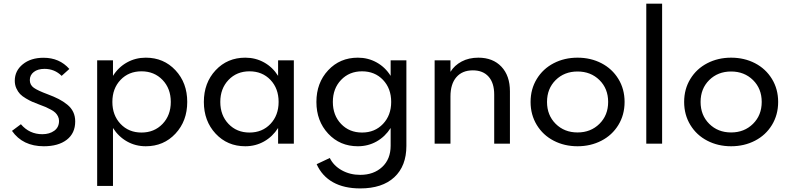

<svg xmlns="http://www.w3.org/2000/svg" viewBox="-20 -802 4408 1072"><path d="M46.9 -71.3 96.7 -108.4Q144 -52.7 216.3 -52.7Q256.3 -52.7 283 -72Q309.6 -91.3 309.6 -127Q309.6 -140.6 303.7 -152.3Q297.9 -164.1 289.1 -172.6Q280.3 -181.2 264.2 -189.9Q248 -198.7 234.4 -204.6Q220.7 -210.4 197.8 -218.8Q174.3 -227.5 159.9 -233.9Q145.5 -240.2 124.8 -252.4Q104 -264.6 92 -277.1Q80.1 -289.6 71.3 -308.8Q62.5 -328.1 62.5 -351.1Q62.5 -406.7 107.2 -443.1Q151.9 -479.5 223.1 -479.5Q312 -479.5 367.2 -417L324.2 -378.4Q284.7 -417.5 228.5 -417.5Q190.9 -417.5 168.7 -400.1Q146.5 -382.8 146.5 -355Q146.5 -327.6 168.9 -311.8Q191.4 -295.9 245.6 -275.9Q282.2 -262.2 307.9 -249Q333.5 -235.8 355.7 -217.8Q377.9 -199.7 388.9 -176.5Q399.9 -153.3 399.9 -124Q399.9 -58.1 352.8 -21.7Q305.7 14.6 224.6 14.6Q106.9 14.6 46.9 -71.3Z M522.5 -465.3H610.8V-378.4Q641.1 -426.8 689 -453.4Q736.8 -480 793.9 -480Q894 -480 959.7 -409.7Q1025.4 -339.4 1025.4 -232.9Q1025.4 -126.5 959.7 -55.9Q894 14.6 793.9 14.6Q736.8 14.6 689.2 -12.2Q641.6 -39.1 610.8 -87.4V236.3H522.5ZM607.4 -232.9Q607.4 -158.2 653.1 -110.1Q698.7 -62 770 -62Q841.3 -62 887.5 -110.1Q933.6 -158.2 933.6 -232.9Q933.6 -307.6 887.5 -355.7Q841.3 -403.8 770 -403.8Q698.7 -403.8 653.1 -356Q607.4 -308.1 607.4 -232.9Z M1349.6 14.6Q1249.5 14.6 1183.8 -55.9Q1118.2 -126.5 1118.2 -232.9Q1118.2 -339.4 1183.8 -409.7Q1249.5 -480 1349.6 -480Q1406.7 -480 1454.6 -453.4Q1502.4 -426.8 1532.7 -378.4V-465.3H1620.6V0H1532.7V-87.4Q1502 -39.1 1454.3 -12.2Q1406.7 14.6 1349.6 14.6ZM1535.6 -232.9Q1535.6 -308.1 1490 -356Q1444.3 -403.8 1373 -403.8Q1301.8 -403.8 1255.9 -355.7Q1210 -307.6 1210 -232.9Q1210 -158.2 1255.9 -110.1Q1301.8 -62 1373 -62Q1444.3 -62 1490 -110.1Q1535.6 -158.2 1535.6 -232.9Z M1978 -480Q2035.2 -480 2083 -453.4Q2130.9 -426.8 2161.1 -378.4V-465.3H2249V12.7Q2249 125 2181.6 187.5Q2114.3 250 1991.2 250Q1900.9 250 1839.4 215.6Q1777.8 181.2 1748 114.7L1821.3 80.1Q1842.3 123 1888.2 148.7Q1934.1 174.3 1991.2 174.3Q2066.4 174.3 2113.8 130.4Q2161.1 86.4 2161.1 11.7V-87.4Q2130.4 -39.1 2082.8 -12.2Q2035.2 14.6 1978 14.6Q1877.9 14.6 1812.3 -55.9Q1746.6 -126.5 1746.6 -232.9Q1746.6 -339.4 1812.3 -409.7Q1877.9 -480 1978 -480ZM2164.1 -232.9Q2164.1 -308.1 2118.4 -356Q2072.8 -403.8 2001.5 -403.8Q1930.2 -403.8 1884.3 -355.7Q1838.4 -307.6 1838.4 -232.9Q1838.4 -158.2 1884.3 -110.1Q1930.2 -62 2001.5 -62Q2072.8 -62 2118.4 -110.1Q2164.1 -158.2 2164.1 -232.9Z M2406.7 -465.3H2495.1V-400.9Q2517.1 -437 2557.4 -458.5Q2597.7 -480 2650.9 -480Q2731.9 -480 2779.5 -429.7Q2827.1 -379.4 2827.1 -292V0H2739.3V-273.9Q2739.3 -338.9 2708 -374Q2676.8 -409.2 2620.1 -409.2Q2561 -409.2 2528.1 -371.1Q2495.1 -333 2495.1 -263.2V0H2406.7Z M3204.6 -480Q3278.3 -480 3338.1 -449Q3397.9 -418 3432.6 -361.3Q3467.3 -304.7 3467.3 -232.9Q3467.3 -161.1 3432.6 -104.2Q3397.9 -47.4 3337.9 -16.4Q3277.8 14.6 3204.6 14.6Q3131.3 14.6 3071.5 -16.4Q3011.7 -47.4 2977.1 -104.2Q2942.4 -161.1 2942.4 -232.9Q2942.4 -304.7 2977.1 -361.3Q3011.7 -418 3071.5 -449Q3131.3 -480 3204.6 -480ZM3082.5 -355Q3034.2 -307.1 3034.2 -232.9Q3034.2 -158.7 3082.5 -110.6Q3130.9 -62.5 3204.6 -62.5Q3278.3 -62.5 3326.9 -110.6Q3375.5 -158.7 3375.5 -232.9Q3375.5 -307.1 3326.9 -355Q3278.3 -402.8 3204.6 -402.8Q3130.9 -402.8 3082.5 -355Z M3676.8 0H3588.4V-781.7H3676.8Z M4062 -480Q4135.7 -480 4195.6 -449Q4255.4 -418 4290 -361.3Q4324.7 -304.7 4324.7 -232.9Q4324.7 -161.1 4290 -104.2Q4255.4 -47.4 4195.3 -16.4Q4135.3 14.6 4062 14.6Q3988.8 14.6 3929 -16.4Q3869.1 -47.4 3834.5 -104.2Q3799.8 -161.1 3799.8 -232.9Q3799.8 -304.7 3834.5 -361.3Q3869.1 -418 3929 -449Q3988.8 -480 4062 -480ZM3939.9 -355Q3891.6 -307.1 3891.6 -232.9Q3891.6 -158.7 3939.9 -110.6Q3988.3 -62.5 4062 -62.5Q4135.7 -62.5 4184.3 -110.6Q4232.9 -158.7 4232.9 -232.9Q4232.9 -307.1 4184.3 -355Q4135.7 -402.8 4062 -402.8Q3988.3 -402.8 3939.9 -355Z"/></svg>

Font: Spartan MB Med
Style: Regular
Weight: 500
Designer: Matt Bailey, Mirko Velimirovic
Foundry: Matt Bailey
Version: Version 1.005